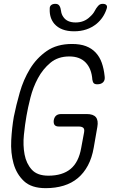

<svg xmlns="http://www.w3.org/2000/svg" viewBox="-20 -970 640 1000"><path d="M418 -281Q421 -298 413.5 -304.5Q406 -311 390 -311H287Q271 -311 264.5 -319Q258 -327 260 -344Q263 -360 272.5 -368Q282 -376 299 -376H432Q466 -376 479.5 -359.5Q493 -343 487 -309L468 -200Q459 -148 438 -108.5Q417 -69 385.5 -42.5Q354 -16 311.5 -3Q269 10 218 10Q144 10 105 -26.5Q66 -63 50.5 -118.5Q35 -174 38.5 -239.5Q42 -305 52 -362Q64 -422 83 -488.5Q102 -555 136 -611Q170 -667 223 -704Q276 -741 355 -741Q398 -741 428 -729.5Q458 -718 478.5 -696Q499 -674 510 -643Q521 -612 525 -573Q528 -553 517.5 -542Q507 -531 487 -531Q474 -531 468.5 -536.5Q463 -542 461 -555Q457 -612 426.5 -644Q396 -676 341 -676Q282 -676 242.5 -643Q203 -610 177.5 -562.5Q152 -515 138.5 -461.5Q125 -408 118 -367Q110 -322 104.5 -267.5Q99 -213 108 -165.5Q117 -118 145.5 -86.5Q174 -55 232 -55Q305 -55 347.5 -90Q390 -125 403 -200ZM239 -923Q238 -936 246 -943Q254 -950 268 -950Q277 -950 282 -947Q287 -944 290 -939Q296 -929 298 -912.5Q300 -896 309 -883Q328 -853 374 -853Q419 -853 449 -883Q465 -897 473 -912.5Q481 -928 490 -938Q495 -944 500.5 -947Q506 -950 515 -950Q529 -950 534.5 -943Q540 -936 535 -923Q520 -877 483 -846Q435 -807 366 -807Q297 -807 263 -846Q237 -877 239 -923Z"/></svg>

Font: Maple Mono NL ExtraLight
Style: Italic
Weight: 275
Italic angle: -10°
Monospace: yes
Designer: subframe7536
Version: Version 7.000